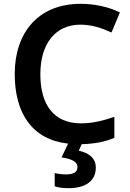

<svg xmlns="http://www.w3.org/2000/svg" viewBox="-20 -744 678 1004"><path d="M481 133C481 77 437 54 392 44L407 10C475 8 527 -2 578 -23V-133C522 -114 466 -99 404 -99C262 -99 191 -195 191 -356C191 -517 271 -615 400 -615C462 -615 516 -596 563 -574L607 -679C546 -709 473 -724 401 -724C180 -724 57 -573 57 -357C57 -153 147 -14 336 7L302 79C353 87 385 100 385 130C385 157 363 168 324 168C304 168 282 165 266 161V230C282 236 308 240 338 240C430 240 481 200 481 133Z"/></svg>

Font: Noto Sans Georgian SemiBold
Style: Regular
Weight: 600
Designer: Monotype Design Team, Akaki Razmadze
Foundry: Google LLC
Version: Version 2.005